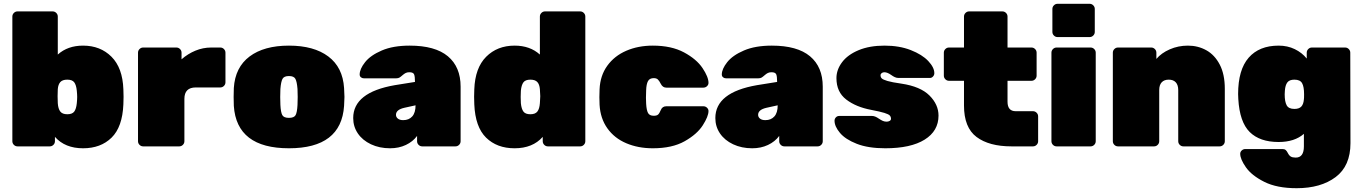

<svg xmlns="http://www.w3.org/2000/svg" viewBox="-20 -770 7169 1010"><path d="M630 -261Q630 -236 629 -221Q624 -102 567 -46Q510 10 417 10Q322 10 269 -50V-27Q269 -16 261 -8Q253 0 242 0H72Q61 0 53 -8Q45 -16 45 -27V-683Q45 -694 53 -702Q61 -710 72 -710H257Q268 -710 276 -702Q284 -694 284 -683V-483Q336 -530 417 -530Q508 -530 566.5 -471.5Q625 -413 629 -300Q630 -285 630 -261ZM284 -301Q283 -286 283 -264Q283 -242 284 -227Q286 -198 297 -183.5Q308 -169 334 -169Q360 -169 370.5 -183Q381 -197 384 -227Q386 -247 386 -260Q386 -273 384 -293Q381 -323 370.5 -337Q360 -351 334 -351Q309 -351 297.5 -338.5Q286 -326 284 -301Z M1091 -520H1139Q1150 -520 1158 -512Q1166 -504 1166 -493V-337Q1166 -326 1158 -318Q1150 -310 1139 -310H1010Q950 -310 950 -250V-27Q950 -16 942 -8Q934 0 923 0H733Q722 0 714 -8Q706 -16 706 -27V-493Q706 -504 714 -512Q722 -520 733 -520H908Q919 -520 927 -512Q935 -504 935 -493V-458Q968 -487 1008 -503.5Q1048 -520 1091 -520Z M1792 -260Q1792 -243 1790 -213Q1775 10 1500 10Q1225 10 1210 -213Q1209 -228 1209 -260Q1209 -292 1210 -307Q1217 -416 1293 -473Q1369 -530 1500 -530Q1631 -530 1707 -473Q1783 -416 1790 -307Q1792 -277 1792 -260ZM1455 -302 1454 -260 1455 -218Q1457 -179 1465 -164.5Q1473 -150 1500 -150Q1527 -150 1535 -164.5Q1543 -179 1545 -218Q1546 -228 1546 -260Q1546 -292 1545 -302Q1542 -340 1534 -355Q1526 -370 1500 -370Q1474 -370 1466 -355Q1458 -340 1455 -302Z M2163 -339Q2163 -369 2158 -379.5Q2153 -390 2133 -390Q2122 -390 2114 -386Q2106 -382 2097 -374Q2088 -366 2081.5 -362Q2075 -358 2064 -358H1894Q1885 -358 1878.5 -363.5Q1872 -369 1872 -378Q1872 -407 1900.5 -443Q1929 -479 1988.5 -504.5Q2048 -530 2135 -530Q2269 -530 2336 -474Q2403 -418 2403 -314V-27Q2403 -16 2395 -8Q2387 0 2376 0H2201Q2190 0 2182 -8Q2174 -16 2174 -27V-55Q2152 -25 2115 -7.5Q2078 10 2032 10Q1976 10 1931.5 -11Q1887 -32 1862.5 -68Q1838 -104 1838 -149Q1838 -284 2057 -322ZM2107 -203Q2063 -193 2063 -166Q2063 -154 2073 -146Q2083 -138 2101 -138Q2131 -138 2148.5 -157.5Q2166 -177 2166 -216Z M2820 -683Q2820 -694 2828 -702Q2836 -710 2847 -710H3032Q3043 -710 3051 -702Q3059 -694 3059 -683V-27Q3059 -16 3051 -8Q3043 0 3032 0H2862Q2851 0 2843 -8Q2835 -16 2835 -27V-50Q2782 10 2687 10Q2594 10 2537 -46Q2480 -102 2475 -221L2474 -261L2475 -300Q2479 -413 2537.5 -471.5Q2596 -530 2687 -530Q2768 -530 2820 -483ZM2770 -169Q2796 -169 2807 -183.5Q2818 -198 2820 -227Q2822 -257 2822 -264Q2822 -271 2820 -301Q2818 -326 2806.5 -338.5Q2795 -351 2770 -351Q2744 -351 2733.5 -337Q2723 -323 2720 -293Q2719 -283 2719 -260Q2719 -237 2720 -227Q2723 -197 2733.5 -183Q2744 -169 2770 -169Z M3419 -161Q3435 -161 3442 -167.5Q3449 -174 3456 -191Q3464 -211 3485 -211H3680Q3691 -211 3699 -203.5Q3707 -196 3707 -186Q3707 -158 3677 -111Q3647 -64 3581.5 -27Q3516 10 3414 10Q3337 10 3274.5 -16.5Q3212 -43 3175 -95Q3138 -147 3134 -219L3133 -259L3134 -300Q3137 -372 3174.5 -424Q3212 -476 3274.5 -503Q3337 -530 3414 -530Q3512 -530 3578 -494.5Q3644 -459 3675.5 -412Q3707 -365 3707 -334Q3707 -324 3699 -316.5Q3691 -309 3680 -309H3485Q3466 -309 3456 -329Q3448 -345 3440.5 -352Q3433 -359 3419 -359Q3397 -359 3388.5 -343Q3380 -327 3379 -295L3378 -256L3379 -224Q3381 -190 3389 -175.5Q3397 -161 3419 -161Z M4068 -339Q4068 -369 4063 -379.5Q4058 -390 4038 -390Q4027 -390 4019 -386Q4011 -382 4002 -374Q3993 -366 3986.5 -362Q3980 -358 3969 -358H3799Q3790 -358 3783.5 -363.5Q3777 -369 3777 -378Q3777 -407 3805.5 -443Q3834 -479 3893.5 -504.5Q3953 -530 4040 -530Q4174 -530 4241 -474Q4308 -418 4308 -314V-27Q4308 -16 4300 -8Q4292 0 4281 0H4106Q4095 0 4087 -8Q4079 -16 4079 -27V-55Q4057 -25 4020 -7.5Q3983 10 3937 10Q3881 10 3836.5 -11Q3792 -32 3767.5 -68Q3743 -104 3743 -149Q3743 -284 3962 -322ZM4012 -203Q3968 -193 3968 -166Q3968 -154 3978 -146Q3988 -138 4006 -138Q4036 -138 4053.5 -157.5Q4071 -177 4071 -216Z M4380 -359Q4380 -403 4409.5 -442.5Q4439 -482 4496.5 -506Q4554 -530 4633 -530Q4711 -530 4771 -506.5Q4831 -483 4863 -449Q4895 -415 4895 -385Q4895 -375 4888 -367.5Q4881 -360 4873 -360H4705Q4696 -360 4686.5 -364.5Q4677 -369 4669 -375Q4648 -390 4632 -390Q4624 -390 4618 -385.5Q4612 -381 4612 -374Q4612 -364 4618.5 -357.5Q4625 -351 4648.5 -344Q4672 -337 4722 -330Q4822 -315 4869.5 -267.5Q4917 -220 4917 -162Q4917 -81 4844 -35.5Q4771 10 4637 10Q4547 10 4487 -13.5Q4427 -37 4398.5 -71Q4370 -105 4370 -135Q4370 -145 4377 -152.5Q4384 -160 4394 -160H4568Q4583 -160 4603 -146Q4615 -138 4624 -134Q4633 -130 4644 -130Q4653 -130 4660 -134Q4667 -138 4667 -145Q4667 -155 4661 -162Q4655 -169 4632.5 -176Q4610 -183 4563 -192Q4483 -207 4431.5 -246.5Q4380 -286 4380 -359Z M5406 -345Q5417 -345 5425 -353Q5433 -361 5433 -372V-493Q5433 -504 5425 -512Q5417 -520 5406 -520H5280V-683Q5280 -694 5272 -702Q5264 -710 5253 -710H5078Q5067 -710 5059 -702Q5051 -694 5051 -683V-520H4972Q4961 -520 4953 -512Q4945 -504 4945 -493V-372Q4945 -361 4953 -353Q4961 -345 4972 -345H5051V-215Q5051 -99 5117 -49.5Q5183 0 5301 0H5414Q5425 0 5433 -8Q5441 -16 5441 -27V-158Q5441 -169 5433 -177Q5425 -185 5414 -185H5323Q5280 -185 5280 -235V-345Z M5712 -575H5543Q5532 -575 5524 -583Q5516 -591 5516 -602V-723Q5516 -734 5524 -742Q5532 -750 5543 -750H5712Q5723 -750 5731 -742Q5739 -734 5739 -723V-602Q5739 -591 5731 -583Q5723 -575 5712 -575ZM5511 -27V-493Q5511 -504 5519 -512Q5527 -520 5538 -520H5717Q5728 -520 5736 -512Q5744 -504 5744 -493V-27Q5744 -16 5736 -8Q5728 0 5717 0H5538Q5527 0 5519 -8Q5511 -16 5511 -27Z M6396 0H6205Q6194 0 6186 -8Q6178 -16 6178 -27V-296Q6178 -323 6165 -337Q6152 -351 6128 -351Q6104 -351 6091 -337Q6078 -323 6078 -296V-27Q6078 -16 6070 -8Q6062 0 6051 0H5861Q5850 0 5842 -8Q5834 -16 5834 -27V-493Q5834 -504 5842 -512Q5850 -520 5861 -520H6036Q6047 -520 6055 -512Q6063 -504 6063 -493V-460Q6089 -491 6133.5 -510.5Q6178 -530 6229 -530Q6282 -530 6326 -505.5Q6370 -481 6396.5 -430Q6423 -379 6423 -303V-27Q6423 -16 6415 -8Q6407 0 6396 0Z M6706 -530Q6753 -530 6791 -511.5Q6829 -493 6854 -462V-493Q6854 -504 6862 -512Q6870 -520 6881 -520H7056Q7067 -520 7075 -512Q7083 -504 7083 -493L7084 -17Q7084 103 7006 161.5Q6928 220 6801 220Q6697 220 6630.5 186.5Q6564 153 6534 110Q6504 67 6504 39Q6504 29 6512 21.5Q6520 14 6531 14H6726Q6737 14 6743 19Q6749 24 6754 34Q6761 48 6770 53.5Q6779 59 6796 59Q6839 59 6839 0V-66Q6790 -23 6706 -23Q6607 -23 6554 -75.5Q6501 -128 6494 -249L6493 -275Q6493 -403 6548.5 -466.5Q6604 -530 6706 -530ZM6739 -293 6738 -274Q6738 -235 6748.5 -216Q6759 -197 6789 -197Q6814 -197 6825.5 -209.5Q6837 -222 6839 -247Q6840 -252 6840 -274Q6840 -314 6829.5 -332.5Q6819 -351 6789 -351Q6763 -351 6752 -336.5Q6741 -322 6739 -293Z"/></svg>

Font: Rubik
Style: Regular
Weight: 900
Designer: Hubert & Fischer
Foundry: Hubert & Fischer
Version: Version 1.100